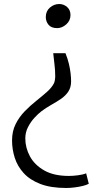

<svg xmlns="http://www.w3.org/2000/svg" viewBox="-20 -770 516 956"><path d="M306 -505Q317 -478 323 -452.5Q329 -427 331.5 -404.8Q334 -382.5 334 -365Q334 -334.5 319.8 -313.5Q305.5 -292.5 283 -277.2Q260.5 -262 234.5 -247.5Q208.5 -233 185 -215Q170 -203.5 151.5 -183.5Q133 -163.5 119.5 -137.2Q106 -111 106 -81Q106 -34 129.2 8.8Q152.5 51.5 200.5 78.8Q248.5 106 323 106Q342.5 106 368 102.8Q393.5 99.5 409 93L422 145Q411.5 151 392.2 155.8Q373 160.5 351 163.2Q329 166 310 166Q233 166 181 146Q129 126 98 92Q67 58 53.5 15.8Q40 -26.5 40 -71Q40 -116.5 57.8 -152Q75.5 -187.5 103 -215.8Q130.5 -244 160 -267.5Q189.5 -291 213.8 -312.5Q238 -334 249 -356Q251.5 -361.5 253.2 -371Q255 -380.5 255 -387Q255 -421 251.2 -450.2Q247.5 -479.5 245 -505ZM275 -750Q297 -750 314 -735.2Q331 -720.5 331 -695Q331 -667.5 310 -648.8Q289 -630 265 -630Q235 -630 221.5 -646.8Q208 -663.5 208 -685Q208 -714.5 228.5 -732.2Q249 -750 275 -750Z"/></svg>

Font: Merriweather Light 18pt Light
Style: Regular
Weight: 300
Version: Version 2.100